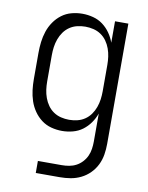

<svg xmlns="http://www.w3.org/2000/svg" viewBox="-84 -589 668 865"><g transform="rotate(10 250.0 -156.5)"><path d="M140 215V160H249Q266 160 283 157Q300 154 315 146Q330 138 342 125Q354 112 361 96.5Q368 81 370.5 64Q373 47 373 30V-98Q365 -75 350.5 -54.5Q336 -34 316.5 -19.5Q297 -5 272.5 1.5Q248 8 223 8Q198 8 173.5 1.5Q149 -5 129 -20Q109 -35 94.5 -56Q80 -77 72 -101Q64 -125 61 -150Q58 -175 58 -200V-320Q58 -345 61 -370Q64 -395 72 -419Q80 -443 94.5 -464Q109 -485 129 -500Q149 -515 173.5 -521.5Q198 -528 223 -528Q248 -528 272.5 -521.5Q297 -515 316.5 -500.5Q336 -486 350.5 -465.5Q365 -445 373 -422V-520H434V30Q434 55 430 79.5Q426 104 415 126.5Q404 149 386 167Q368 185 345.5 196Q323 207 298.5 211Q274 215 249 215ZM246 -47Q265 -47 283.5 -51.5Q302 -56 317.5 -66.5Q333 -77 344 -92.5Q355 -108 361.5 -126Q368 -144 370.5 -162.5Q373 -181 373 -200V-320Q373 -339 370.5 -357.5Q368 -376 361.5 -394Q355 -412 344 -427.5Q333 -443 317.5 -453.5Q302 -464 283.5 -468.5Q265 -473 246 -473Q227 -473 208.5 -468.5Q190 -464 174.5 -453.5Q159 -443 148 -427.5Q137 -412 130.5 -394Q124 -376 121.5 -357.5Q119 -339 119 -320V-200Q119 -181 121.5 -162.5Q124 -144 130.5 -126Q137 -108 148 -92.5Q159 -77 174.5 -66.5Q190 -56 208.5 -51.5Q227 -47 246 -47Z"/></g></svg>

Font: Iosevka Fixed Light
Style: Regular
Weight: 300
Monospace: yes
Designer: Belleve Invis
Foundry: Belleve Invis
Version: Version 32.3.0